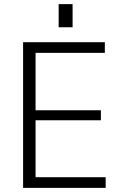

<svg xmlns="http://www.w3.org/2000/svg" viewBox="-20 -903 579 923"><path d="M137 -51H488V0H91V-700H484V-649H137L151 -689V-350L137 -373H465V-325H137L151 -348V-11ZM329 -883V-772H262V-883Z"/></svg>

Font: Pathway Extreme 28pt ExtraLight
Style: Regular
Weight: 250
Designer: Eduardo Rodriguez Tunni
Foundry: Eduardo Rodriguez Tunni
Version: Version 1.001;gftools[0.9.26]